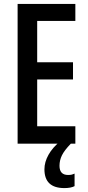

<svg xmlns="http://www.w3.org/2000/svg" viewBox="-20 -734 449 981"><path d="M365 0H70V-714H365V-627H170V-416H353V-328H170V-89H365ZM284 113Q284 160 328 160Q340 160 347.5 158Q355 156 361 153V217Q352 222 338.5 224.5Q325 227 309 227Q207 227 207 131Q207 94 228 56.5Q249 19 289 -13L342 0Q309 34 296.5 59.5Q284 85 284 113Z"/></svg>

Font: Noto Sans Ethiopic ExtraCondensed Medium
Style: Regular
Weight: 500
Width: 2
Designer: Monotype Design Team
Foundry: Monotype Imaging Inc.
Version: Version 2.102; ttfautohint (v1.8.4.7-5d5b)